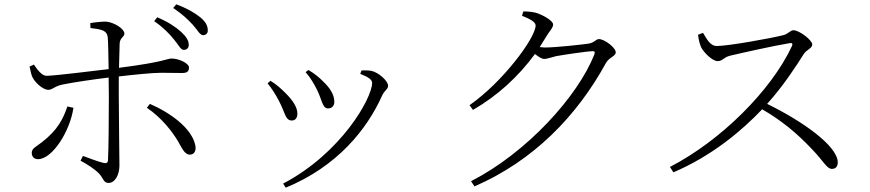

<svg xmlns="http://www.w3.org/2000/svg" viewBox="-20 -820 4030 889"><path d="M785 -638C807 -612 816 -589 831 -589C844 -589 854 -597 854 -612C854 -632 843 -650 818 -673C795 -694 758 -719 708 -740L694 -722C736 -693 764 -664 785 -638ZM873 -705C895 -681 905 -657 921 -657C934 -658 943 -666 942 -680C942 -701 932 -720 906 -741C881 -761 845 -782 796 -800L782 -783C825 -754 849 -731 873 -705ZM803 -168C822 -136 834 -104 859 -104C880 -104 890 -123 884 -149C867 -226 771 -297 674 -339L660 -321C731 -273 778 -209 803 -168ZM292 -327C273 -271 247 -217 172 -160C145 -139 127 -133 127 -112C127 -97 136 -83 156 -83C223 -83 305 -214 320 -321ZM117 -512C121 -493 125 -472 131 -461C147 -431 183 -404 203 -404C224 -404 231 -421 272 -429C326 -440 418 -453 483 -461L484 -375C484 -290 483 -123 480 -78C479 -64 470 -63 458 -66C433 -72 394 -87 364 -98L353 -76C385 -59 420 -36 439 -16C460 7 459 27 483 27C513 27 533 -12 533 -53C533 -77 530 -305 530 -373V-466C597 -474 686 -483 726 -483C766 -483 794 -482 822 -482C846 -482 855 -488 855 -508C855 -526 810 -549 774 -549C753 -549 743 -533 531 -506C532 -552 533 -595 534 -619C536 -647 556 -648 556 -665C556 -686 509 -717 470 -720C451 -720 421 -717 398 -713L399 -690C454 -684 476 -678 479 -646C481 -621 482 -561 483 -500C412 -492 243 -470 196 -469C176 -468 154 -495 137 -521Z M1395 -486C1417 -461 1434 -432 1447 -406C1471 -359 1472 -318 1499 -318C1516 -318 1528 -329 1528 -349C1528 -381 1508 -412 1480 -439C1459 -461 1437 -479 1408 -496ZM1303 49C1541 -49 1679 -220 1750 -379C1761 -402 1777 -407 1777 -423C1777 -445 1733 -485 1699 -492C1683 -495 1667 -494 1654 -494L1648 -478C1689 -462 1703 -450 1703 -436C1703 -366 1560 -111 1291 30ZM1219 -434C1238 -411 1256 -383 1272 -352C1300 -299 1301 -262 1331 -262C1348 -262 1357 -275 1357 -294C1357 -322 1337 -355 1300 -391C1283 -408 1258 -431 1232 -446Z M2161 19 2177 43C2449 -75 2651 -282 2786 -529C2800 -554 2831 -560 2831 -577C2831 -601 2777 -639 2754 -639C2738 -639 2734 -623 2705 -618C2678 -614 2554 -600 2502 -600L2479 -602L2512 -655C2527 -680 2541 -691 2541 -707C2541 -724 2494 -751 2461 -761C2440 -766 2420 -767 2403 -767L2397 -747C2432 -733 2460 -719 2460 -702C2460 -645 2308 -440 2154 -333L2170 -311C2284 -377 2380 -465 2457 -570C2473 -557 2489 -547 2500 -547C2513 -547 2534 -555 2555 -560C2593 -567 2702 -583 2724 -583C2733 -583 2736 -580 2732 -568C2655 -373 2419 -113 2161 19Z M3212 -659C3215 -631 3222 -611 3227 -600C3239 -577 3278 -537 3303 -537C3326 -537 3329 -554 3360 -562C3415 -575 3557 -607 3635 -620C3646 -622 3652 -620 3647 -607C3551 -401 3318 -169 3082 -47L3098 -22C3278 -99 3416 -216 3509 -314C3597 -263 3667 -206 3738 -131C3796 -71 3808 -38 3832 -38C3851 -38 3859 -51 3859 -68C3859 -145 3692 -261 3532 -339C3607 -422 3667 -515 3701 -569C3714 -590 3741 -596 3741 -614C3741 -634 3681 -680 3654 -680C3640 -680 3630 -664 3610 -658C3553 -643 3351 -607 3299 -607C3266 -607 3250 -645 3235 -668Z"/></svg>

Font: Noto Serif JP Light
Style: Regular
Weight: 300
Designer: Ryoko NISHIZUKA 西塚涼子 (kana & ideographs); Frank Grießhammer (Latin, Greek & Cyrillic); Wenlong ZHANG 张文龙 (bopomofo); San
Foundry: Adobe
Version: Version 2.001;hotconv 1.1.0;makeotfexe 2.6.0